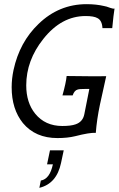

<svg xmlns="http://www.w3.org/2000/svg" viewBox="-20 -654 570 922"><path d="M530 -613Q525 -583 519 -519H472Q470 -556 448 -567Q431 -577 391 -577Q275 -577 188 -467Q106 -364 106 -244Q106 -161 149 -108Q197 -49 279 -49Q321 -49 343 -57Q378 -69 385 -106L409 -227H394Q360 -227 353 -224Q337 -220 329 -196H280Q297 -257 300 -289Q441 -287 490 -288Q485 -266 475 -220Q465 -174 460 -152Q445 -81 440 -16Q411 -18 341 0Q304 9 256 9Q150 9 90 -63Q36 -130 36 -235Q36 -276 45 -318Q74 -452 165 -539Q263 -634 396 -634Q442 -634 480 -625Q489 -624 510 -616Q524 -611 530 -613ZM220 68H286L273 129Q252 228 169 248L176 213Q219 206 234 135H206Z"/></svg>

Font: GFS Neohellenic Rg
Style: Italic
Weight: 400
Italic angle: -12°
Designer: Takis Katsoulidis and George D. Matthiopoulos
Foundry: Takis Katsoulidis and George D. Matthiopoulos
Version: Version 1.0